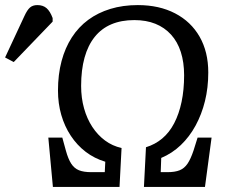

<svg xmlns="http://www.w3.org/2000/svg" viewBox="-160 -735 886 755"><path d="M48 0 30 -194H85L99 -143Q108 -110 120 -91.5Q132 -73 150.5 -65.5Q169 -58 199 -58H252L254 -99Q211 -112 177 -138Q143 -164 118.5 -201Q94 -238 81 -283Q68 -328 68 -379Q68 -442 82 -494.5Q96 -547 122.5 -588Q149 -629 187 -657Q225 -685 274 -700Q323 -715 382 -715Q466 -715 528.5 -682.5Q591 -650 625 -590.5Q659 -531 659 -450Q659 -390 646 -337.5Q633 -285 609 -241Q585 -197 551 -164.5Q517 -132 474 -114L472 -58H498Q528 -58 546.5 -65.5Q565 -73 577.5 -91.5Q590 -110 601 -143L617 -194H672L646 0H406L414 -156Q450 -167 478 -190.5Q506 -214 525 -250.5Q544 -287 554 -334.5Q564 -382 564 -439Q564 -490 551 -530.5Q538 -571 512.5 -599Q487 -627 451 -641.5Q415 -656 368 -656Q317 -656 278 -639.5Q239 -623 212.5 -590Q186 -557 172.5 -508.5Q159 -460 159 -397Q159 -350 170.5 -309Q182 -268 203 -236Q224 -204 253 -182.5Q282 -161 318 -153L310 0ZM-106 -491 -140 -509 -64 -672Q-53 -696 -42 -705.5Q-31 -715 -13 -715Q9 -715 23 -703Q37 -691 47 -664V-650Z"/></svg>

Font: Literata
Style: Italic
Weight: 400
Italic angle: -2°
Designer: Latin by Veronika Burian and Jose Scaglione. Greek by Irene Vlachou. Cyrillic by Vera Evstafieva
Foundry: TypeTogether
Version: Version 3.103;gftools[0.9.29]